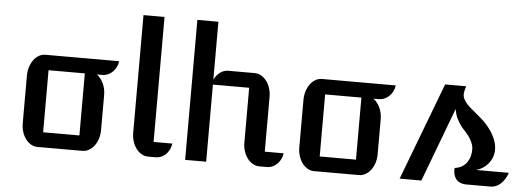

<svg xmlns="http://www.w3.org/2000/svg" viewBox="-50 -919 2894 1061"><g transform="rotate(5 1397.0 -388.5)"><path d="M93.8 -387.2Q93.8 -413.1 101.1 -435.8Q108.4 -458.5 120.8 -475.3Q133.3 -492.2 149.9 -501.7Q166.5 -511.2 185.5 -511.2H594.7Q592.8 -494.1 585.2 -478.8Q577.6 -463.4 566.2 -452.1Q554.7 -440.9 540 -434.3Q525.4 -427.7 509.3 -427.7H478.5Q487.8 -420.9 496.8 -410.2Q505.9 -399.4 512.9 -385.3Q520 -371.1 524.2 -354.2Q528.3 -337.4 528.3 -317.9V-123Q528.3 -97.7 521 -75.2Q513.7 -52.7 501 -36.1Q488.3 -19.5 471.4 -9.8Q454.6 0 435.5 0H185.5Q166.5 0 149.9 -9.8Q133.3 -19.5 120.8 -36.1Q108.4 -52.7 101.1 -75.2Q93.8 -97.7 93.8 -123ZM411.6 -83.5V-427.7H210.4V-83.5Z M706.5 -776.9H823.2V-83.5H927.2Q924.3 -64 916.3 -48.3Q908.2 -32.7 896.7 -22Q885.3 -11.2 870.8 -5.6Q856.4 0 840.8 0H799.8Q780.8 0 763.7 -9.8Q746.6 -19.5 733.9 -36.4Q721.2 -53.2 713.9 -75.7Q706.5 -98.1 706.5 -124Z M1005.4 -776.4H1122.1V-455.6Q1135.7 -481.9 1156 -496.6Q1176.3 -511.2 1200.2 -511.2H1347.2Q1366.2 -511.2 1383.1 -501.5Q1399.9 -491.7 1412.6 -474.9Q1425.3 -458 1432.6 -435.5Q1439.9 -413.1 1439.9 -387.2V-83.5H1544.4Q1542.5 -66.4 1534.9 -51Q1527.3 -35.6 1516.1 -24.4Q1504.9 -13.2 1490.2 -6.6Q1475.6 0 1460 0H1416.5Q1397.5 0 1380.4 -9.8Q1363.3 -19.5 1350.6 -36.4Q1337.9 -53.2 1330.6 -75.7Q1323.2 -98.1 1323.2 -124V-427.7H1122.1V0H1005.4Z M1627.9 -387.2Q1627.9 -413.1 1635.3 -435.8Q1642.6 -458.5 1655 -475.3Q1667.5 -492.2 1684.1 -501.7Q1700.7 -511.2 1719.7 -511.2H2128.9Q2127 -494.1 2119.4 -478.8Q2111.8 -463.4 2100.3 -452.1Q2088.9 -440.9 2074.2 -434.3Q2059.6 -427.7 2043.5 -427.7H2012.7Q2022 -420.9 2031 -410.2Q2040 -399.4 2047.1 -385.3Q2054.2 -371.1 2058.3 -354.2Q2062.5 -337.4 2062.5 -317.9V-123Q2062.5 -97.7 2055.2 -75.2Q2047.9 -52.7 2035.2 -36.1Q2022.5 -19.5 2005.6 -9.8Q1988.8 0 1969.7 0H1719.7Q1700.7 0 1684.1 -9.8Q1667.5 -19.5 1655 -36.1Q1642.6 -52.7 1635.3 -75.2Q1627.9 -97.7 1627.9 -123ZM1945.8 -83.5V-427.7H1744.6V-83.5Z M2400.4 -540.5H2517.6Q2513.2 -529.8 2511 -519.3Q2508.8 -508.8 2507.8 -502Q2506.3 -483.9 2513.7 -469.2Q2521 -454.6 2533.4 -441.2Q2545.9 -427.7 2562.3 -414.6Q2578.6 -401.4 2595.7 -386.7Q2615.2 -371.1 2635.3 -350.8Q2655.3 -330.6 2671.4 -306.4Q2687.5 -282.2 2697.5 -255.1Q2707.5 -228 2706.5 -198.7Q2705.6 -178.2 2697.8 -159.4Q2689.9 -140.6 2677.2 -125.7Q2664.6 -110.8 2647.7 -100.1Q2630.9 -89.4 2612.3 -84.5H2793.9Q2787.1 -65.4 2777.6 -50Q2768.1 -34.7 2756.1 -23.4Q2744.1 -12.2 2730 -6.1Q2715.8 0 2700.7 0H2566.9Q2544.4 0 2529.5 -7.1Q2514.6 -14.2 2506.1 -25.9Q2497.6 -37.6 2494.4 -53Q2491.2 -68.4 2492.7 -85Q2508.3 -86.9 2523.4 -93.3Q2538.6 -99.6 2550.5 -111.6Q2562.5 -123.5 2570.6 -141.6Q2578.6 -159.7 2580.6 -185.1Q2582.5 -205.1 2576.7 -222.7Q2570.8 -240.2 2561 -255.9Q2551.3 -271.5 2538.6 -285.6Q2525.9 -299.8 2513.7 -313Q2501 -329.6 2488.3 -353Q2475.6 -376.5 2470.2 -410.2L2315.9 0H2195.3Z"/></g></svg>

Font: Atomic Age
Style: Regular
Weight: 400
Version: Version 1.007; ttfautohint (v1.4.1) -l 6 -r 46 -G 0 -x 0 -H 